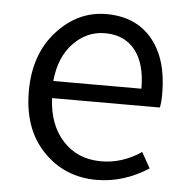

<svg xmlns="http://www.w3.org/2000/svg" viewBox="-45 -599 640 655"><g transform="rotate(5 274.5 -271.0)"><path d="M308.6 12.7Q199.2 12.7 126 -63.5Q52.7 -139.6 52.7 -268.6Q52.7 -395.5 124.5 -474.6Q196.3 -553.7 293.9 -553.7Q394.5 -553.7 450.7 -486.3Q506.8 -418.9 506.8 -300.8Q506.8 -268.6 502.9 -252H133.8Q137.7 -161.1 188 -106.4Q238.3 -51.8 319.3 -51.8Q391.6 -51.8 456.1 -95.7L486.3 -42Q401.4 12.7 308.6 12.7ZM132.8 -310.5H434.6Q434.6 -396.5 397.9 -442.4Q361.3 -488.3 294.9 -488.3Q232.4 -488.3 186.5 -440.4Q140.6 -392.6 132.8 -310.5Z"/></g></svg>

Font: Gen Shin Gothic Normal
Style: Regular
Weight: 300
Designer: [Source Han Sans]
Ryoko NISHIZUKA  (kana & ideographs); Paul D. Hunt (Latin, Greek & Cyrillic); Wenlong ZHANG  (bopomofo
Version: Version 1.002.20150607